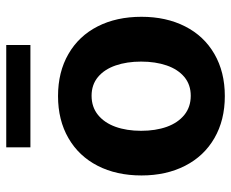

<svg xmlns="http://www.w3.org/2000/svg" viewBox="-84 -664 757 630"><g transform="rotate(-90 295.0 -348.5)"><path d="M34.8 -263.2Q34.8 -345.3 66.5 -407Q98.1 -468.8 157.2 -502.9Q216.2 -537.1 295.2 -537.1Q374.3 -537.1 433.4 -502.9Q492.5 -468.8 523.9 -407Q555.4 -345.3 555.4 -263.2Q555.4 -182.2 523.9 -120.2Q492.5 -58.2 433.4 -24Q374.3 10.2 295.2 10.2Q216.2 10.2 157.2 -24Q98.1 -58.2 66.5 -120.2Q34.8 -182.2 34.8 -263.2ZM408.4 -264.4Q408.4 -311.3 395.7 -348.1Q383 -385 357.8 -406Q332.6 -427 296.3 -427Q259.5 -427 233.5 -406Q207.6 -385 194.4 -348.4Q181.3 -311.9 181.3 -264.4Q181.3 -216.9 194.4 -180.2Q207.6 -143.6 233.5 -122.6Q259.5 -101.6 296.3 -101.6Q332.6 -101.6 357.8 -122.6Q383 -143.6 395.7 -180.5Q408.4 -217.4 408.4 -264.4ZM462.9 -627.7H127V-707H462.9Z"/></g></svg>

Font: Pretendard Std Variable
Style: Regular
Weight: 400
Designer: Base glyphs from Inter by Rasmus Andersson; Hangeul glyphs from Noto Sans CJK(Source Han Sans) by Jang Soo-young and Kan
Foundry: Kil Hyung-jin
Version: Version 1.309;Glyphs 3.2 (3225)